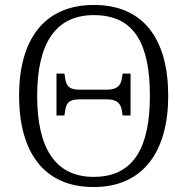

<svg xmlns="http://www.w3.org/2000/svg" viewBox="-20 -745 757 775"><path d="M358 10C560 10 659 -136 659 -358C659 -585 561 -725 359 -725C158 -725 57 -585 57 -359C57 -132 156 10 358 10ZM358 -31C200 -31 130 -152 130 -358C130 -564 200 -684 359 -684C525 -684 585 -564 585 -358C585 -153 522 -31 358 -31ZM208 -279H240L243 -298C247 -328 257 -344 301 -344H412C452 -344 468 -327 472 -298L475 -279H507V-448H475L472 -429C468 -400 452 -383 412 -383H301C257 -383 247 -400 243 -429L240 -448H208Z"/></svg>

Font: Noto Serif Light
Style: Regular
Weight: 300
Designer: Monotype Design Team
Foundry: Monotype Imaging Inc.
Version: Version 2.013